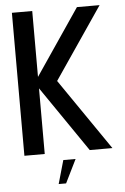

<svg xmlns="http://www.w3.org/2000/svg" viewBox="-57 -716 586 903"><g transform="rotate(-5 236.5 -264.0)"><path d="M34 0H130V-310L342.5 0H449.5L218 -337L448 -675H341L130 -364V-675H34ZM183 146.5H218L272.5 36H214.5Z"/></g></svg>

Font: Anybody SemiCondensed
Style: Regular
Weight: 400
Width: 4
Version: Version 1.113;gftools[0.9.25]